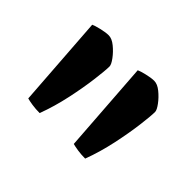

<svg xmlns="http://www.w3.org/2000/svg" viewBox="-72 -821 501 501"><g transform="rotate(45 178.5 -570.5)"><path d="M106 -435Q91 -435 78 -437Q65 -439 58 -441L40 -695Q46 -698 62.5 -702Q79 -706 90 -706Q102 -706 115.5 -695Q129 -684 139 -670.5Q149 -657 149 -650Q149 -636 144.5 -600Q140 -564 130.5 -519.5Q121 -475 106 -435ZM274 -435Q259 -435 246 -437Q233 -439 226 -441L208 -695Q214 -698 230.5 -702Q247 -706 258 -706Q270 -706 283.5 -695Q297 -684 307 -670.5Q317 -657 317 -650Q317 -636 312.5 -600Q308 -564 298.5 -519.5Q289 -475 274 -435Z"/></g></svg>

Font: Texturina 12pt SemiBold
Style: Regular
Weight: 600
Designer: Guillermo Torres Carreño
Foundry: Omnibus-Type
Version: Version 1.002